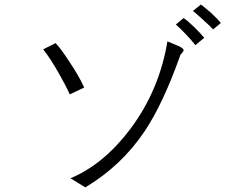

<svg xmlns="http://www.w3.org/2000/svg" viewBox="-20 -850 1040 845"><path d="M224.6 -660.2 169.9 -632.8Q202.1 -592.8 238.3 -528.3Q266.6 -479.5 287.1 -434.6L350.6 -464.8Q327.1 -516.6 284.2 -580.1Q246.1 -638.7 224.6 -660.2ZM772.5 -644.5 716.8 -668Q681.6 -453.1 552.7 -281.2Q435.5 -126 290 -65.4L355.5 -25.4Q515.6 -121.1 617.2 -273.4Q696.3 -391.6 770.5 -598.6Q771.5 -605.5 775.4 -610.4Q777.3 -613.3 782.2 -618.2Q789.1 -626 788.1 -629.9Q787.1 -635.7 772.5 -644.5ZM864.3 -830.1 829.1 -801.8Q847.7 -787.1 874 -762.7Q899.4 -740.2 918 -720.7L952.1 -749Q932.6 -771.5 909.2 -793Q891.6 -808.6 864.3 -830.1ZM788.1 -770.5 753.9 -742.2Q774.4 -724.6 798.8 -698.2Q823.2 -672.9 839.8 -651.4L878.9 -683.6Q860.4 -706.1 832 -733.4Q804.7 -759.8 788.1 -770.5Z"/></svg>

Font: DotumChe
Style: Regular
Weight: 400
Monospace: yes
Version: Version 2.21